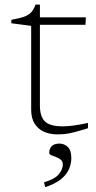

<svg xmlns="http://www.w3.org/2000/svg" viewBox="-20 -564 408 813"><path d="M149 -117.5Q149 -71 170 -50Q191 -29 246.5 -29Q265 -29 291.8 -32.5Q318.5 -36 352.5 -43.5V-21Q314 -9 291.8 -3.5Q269.5 2 254.5 3.5Q239.5 5 222 5Q191.5 5 166.5 -6Q141.5 -17 126.8 -40.2Q112 -63.5 112 -99.5V-454.5L28 -465.5V-480Q48 -484 63 -487.5Q78 -491 89 -496Q100 -501 107.5 -507.5Q115 -514 120.5 -523.2Q126 -532.5 130.5 -544.5H149V-473ZM125 -459V-490.5H343.5L342 -459ZM166.5 208Q212 194.5 229 173.8Q246 153 246 132Q246 119.5 237.2 112.2Q228.5 105 217.2 101Q206 97 197.2 93.2Q188.5 89.5 188.5 84Q188.5 65.5 199.2 54.8Q210 44 231.5 44Q252.5 44 267.2 58.5Q282 73 282 105.5Q282 127 273 150Q264 173 240.2 193.2Q216.5 213.5 171.5 228.5Z"/></svg>

Font: Newsreader 9pt ExtraLight
Style: Regular
Weight: 250
Designer: Hugues Gentile
Foundry: Production Type
Version: Version 1.003